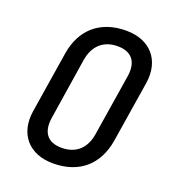

<svg xmlns="http://www.w3.org/2000/svg" viewBox="-136 -846 872 961"><g transform="rotate(20 300.0 -365.0)"><path d="M254 10C392 10 482 -67 504 -202L556 -529C575 -655 501 -740 373 -740C236 -740 146 -663 124 -529L72 -202C52 -75 126 10 254 10ZM268 -78C193 -78 159 -122 171 -202L222 -529C235 -608 284 -652 359 -652C434 -652 469 -608 457 -529L405 -202C393 -122 344 -78 268 -78Z"/></g></svg>

Font: JetBrains Mono Medium
Style: Italic
Weight: 436
Italic angle: -9°
Monospace: yes
Designer: Philipp Nurullin, Konstantin Bulenkov
Foundry: JetBrains
Version: Version 2.305